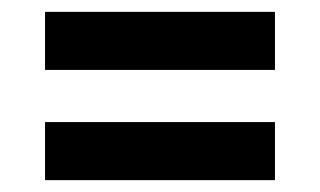

<svg xmlns="http://www.w3.org/2000/svg" viewBox="-20 -502 540 324"><path d="M56 -384V-482H444V-384ZM56 -198V-296H444V-198Z"/></svg>

Font: Iosevka Heavy
Style: Regular
Weight: 900
Monospace: yes
Designer: Belleve Invis
Foundry: Belleve Invis
Version: Version 32.5.0; ttfautohint (v1.8.4)